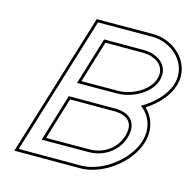

<svg xmlns="http://www.w3.org/2000/svg" viewBox="-113 -870 1032 1021"><g transform="rotate(15 403.0 -360.0)"><path d="M642 -369.6C695.5 -331.6 721 -262.7 697.8 -189C664.2 -79 529.6 21 413.9 20H113.9H73.9L86.1 -20L294.7 -699L306.9 -739H346.9L606.2 -740C718.2 -740 820 -641 784.1 -527C765.1 -464.7 708.2 -407.8 642 -369.6ZM282.5 -399.2 502.3 -400C588.3 -400 682.8 -454 704.1 -527C727.1 -602 668.5 -659 581.8 -660H361.8ZM258.4 -320 179 -59 438.3 -60C521.3 -60 595.2 -112 617.8 -189C641.6 -267 601.5 -319 517.8 -320H481.4C480.2 -320 479 -320 477.8 -320ZM667.9 -367.8C729.3 -407.7 779.6 -461 798.4 -522.6C803.8 -539.6 806.4 -556.8 806.4 -573.2C806.6 -676.6 709.5 -755 606.2 -755L346.9 -754H295.8L280.4 -703.4L71.8 -24.4L53.6 35H413.8C536.8 36.1 676.4 -67.7 712.1 -184.6C734.7 -256.2 713.9 -325.1 667.9 -367.8ZM302.7 -414.2 372.9 -645H581.7C597.7 -644.8 612.9 -642.5 626.2 -638.5C678.5 -622.7 705.4 -582.4 689.7 -531.3C671 -467.1 583.5 -415 502.2 -415ZM269.5 -305H477.8C479 -305 480.3 -305 481.4 -305H517.7C532.7 -304.8 546.1 -302.8 557.4 -299.4C601.8 -285.9 620.9 -250.5 603.4 -193.3C582.8 -123.1 515.3 -75 438.3 -75L199.3 -74.1Z"/></g></svg>

Font: Nordica Plus
Style: NordicaClassicLightOblOl
Weight: 300
Version: Version 1.01